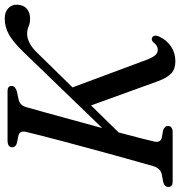

<svg xmlns="http://www.w3.org/2000/svg" viewBox="5 -757 764 814"><g transform="rotate(-90 387.0 -350.0)"><path d="M194 -78.5Q188 -51.5 210.5 -46L241.5 -40.5Q260 -34 260 -20.5Q260 0 233 0H25Q11.5 0 6.5 -5Q1.5 -10 1.5 -18Q1.5 -35 22.5 -40L54 -46Q80 -51 89.5 -82Q95.5 -103 107.2 -144.5Q119 -186 133.8 -239.5Q148.5 -293 164.2 -350.8Q180 -408.5 194.2 -462.2Q208.5 -516 219.2 -558.2Q230 -600.5 235 -622.5Q241 -648.5 218.5 -654L187 -660.5Q169.5 -666 169.5 -680Q169.5 -700 199 -700H408.5Q429.5 -700 429.5 -683Q429.5 -667.5 406.5 -660.5L371.5 -653Q347.5 -647.5 340 -621.5Q332.5 -595.5 318.2 -543.8Q304 -492 286.2 -427.2Q268.5 -362.5 251 -298.5L574.5 -633.5Q615.5 -676 647.5 -694Q679.5 -712 715.5 -712Q744 -712 759.8 -696.2Q775.5 -680.5 774 -657.5Q772.5 -631 756.2 -617.8Q740 -604.5 716 -604.5Q696 -604.5 681.8 -610.8Q667.5 -617 650 -617Q631.5 -617 610.8 -606.2Q590 -595.5 566.5 -570.5L423.5 -424.5L539.5 -113Q549 -87.5 558.8 -75.2Q568.5 -63 584 -63Q600.5 -63 614 -81Q623.5 -91.5 633.5 -87.5Q639.5 -85.5 642 -78.2Q644.5 -71 640 -59.5Q626 -27 598 -7.8Q570 11.5 534 11.5Q501.5 11.5 482.8 -6Q464 -23.5 449.5 -63L347 -346L232.5 -229Q218.5 -176 208 -135.5Q197.5 -95 194 -78.5Z"/></g></svg>

Font: Fraunces 72pt S050
Style: Italic
Weight: 400
Italic angle: -16°
Version: Version 1.000; ttfautohint (v1.8.3)